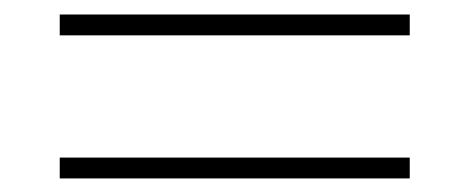

<svg xmlns="http://www.w3.org/2000/svg" viewBox="-20 -537 660 270"><path d="M64 -516.6H556.2V-487.3H64ZM64 -315.4H556.2V-286.1H64Z"/></svg>

Font: Cherry
Style: Light
Weight: 300
Designer: Amin Abedi
Version: Version 1.00 ; ttfautohint (v1.6)